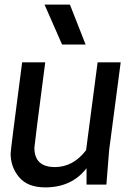

<svg xmlns="http://www.w3.org/2000/svg" viewBox="-20 -800 585 832"><path d="M351 -607H249L173 -780H283ZM176 12Q100 12 63 -32Q26 -76 26 -135Q26 -149 76 -530H176Q129 -170 129 -160Q129 -76 218 -76Q297 -76 353 -149L403 -530H503L453 -150L441 0H355V-71Q291 12 176 12Z"/></svg>

Font: Tanohe Sans Medium
Style: Italic
Weight: 500
Designer: Village Type and Design LLC & Cristiano Sobral
Foundry: Cooper Hewitt Smithsonian Design Museum
Version: Version 1.00;September 29, 2021;FontCreator 13.0.0.2655 64-b